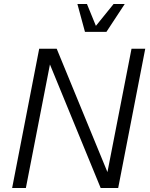

<svg xmlns="http://www.w3.org/2000/svg" viewBox="-20 -945 753 965"><path d="M41 0H110L231 -621L486 0H574L710 -700H641L520 -80L265 -700H177ZM407 -785H515L607 -925H551L462 -815L417 -925H369Z"/></svg>

Font: Uncut Sans Book Italic
Style: Regular
Weight: 350
Italic angle: -11°
Designer: Kasper Nordkvist
Foundry: UNCUT.wtf
Version: Version 1.304;Glyphs 3.2 (3246)